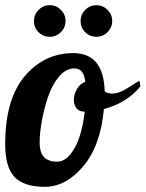

<svg xmlns="http://www.w3.org/2000/svg" viewBox="-27 -715 562 741"><path d="M256 -510Q373 -510 377 -363Q386 -354 406 -354Q434 -354 468.5 -377Q503 -400 511 -403L515 -382Q465 -319 374 -294Q361 -152 294 -73Q227 6 146 6Q65 6 29 -32Q-7 -70 -7 -158Q-7 -332 68.5 -421Q144 -510 256 -510ZM193 -91Q222 -91 245 -120Q268 -149 281 -190.5Q294 -232 300 -284Q279 -284 268.5 -297Q258 -310 258 -329Q258 -351 270 -371.5Q282 -392 302 -399Q297 -451 260 -451Q227 -451 200 -418.5Q173 -386 157.5 -338.5Q142 -291 134 -245.5Q126 -200 126 -167Q126 -125 143.5 -108Q161 -91 193 -91ZM104 -634Q104 -659 122 -677Q140 -695 165 -695Q190 -695 208 -677Q226 -659 226 -634Q226 -609 208 -591Q190 -573 165 -573Q140 -573 122 -590.5Q104 -608 104 -634ZM284 -634Q284 -659 302 -677Q320 -695 345 -695Q370 -695 388 -677Q406 -659 406 -634Q406 -609 388 -591Q370 -573 345 -573Q320 -573 302 -590.5Q284 -608 284 -634Z"/></svg>

Font: Lobster 1.3
Style: Regular
Weight: 400
Designer: Pablo Impallari
Foundry: Pablo Impallari. www.impallari.com
Version: Version 1.003 2010